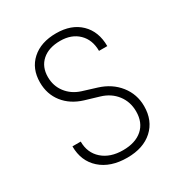

<svg xmlns="http://www.w3.org/2000/svg" viewBox="-175 -867 949 1004"><g transform="rotate(-30 300.0 -365.0)"><path d="M85 -185H135Q135 -117 181.5 -76Q228 -35 305 -35Q380 -35 422.5 -72.5Q465 -110 465 -177Q465 -235 432 -278Q399 -321 342 -338L258 -363Q186 -385 145.5 -436.5Q105 -488 105 -559Q105 -642 159.5 -691Q214 -740 306 -740Q398 -740 451.5 -688Q505 -636 505 -548H455Q455 -615 414 -655Q373 -695 305 -695Q235 -695 195 -659.5Q155 -624 155 -563Q155 -509 186 -468.5Q217 -428 270 -411L354 -385Q428 -362 471.5 -307Q515 -252 515 -180Q515 -93 458.5 -41.5Q402 10 305 10Q204 10 144.5 -43Q85 -96 85 -185Z"/></g></svg>

Font: JetBrains Mono Extra Light
Style: Regular
Weight: 200
Monospace: yes
Designer: Philipp Nurullin, Konstantin Bulenkov
Foundry: JetBrains
Version: 2.002